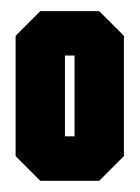

<svg xmlns="http://www.w3.org/2000/svg" viewBox="-20 -720 249 342"><path d="M200.7 -441.9 156.7 -397.9H51.8L7.8 -441.9V-656.2L51.8 -700.2H156.7L200.7 -656.2ZM112.8 -477.1V-621.1H95.7V-477.1Z"/></svg>

Font: Silence
Style: Regular
Weight: 400
Designer: Lilo Joris
Foundry: Lilo Joris
Version: Version 1.035;Fontself Maker 3.5.7